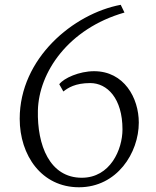

<svg xmlns="http://www.w3.org/2000/svg" viewBox="-20 -769 651 799"><path d="M62 -274.9C62 -122.1 153.3 10.3 308.6 10.3C467.3 10.3 557.6 -133.3 557.6 -258.8C557.6 -361.8 496.1 -472.7 371.6 -472.7C309.6 -472.7 245.6 -443.8 226.6 -418.5L243.7 -388.2C262.7 -403.3 293 -423.3 355.5 -423.3C426.3 -423.3 489.7 -359.4 489.7 -230.5C489.7 -147 439 -29.3 320.3 -29.3C186.5 -29.3 134.3 -165 137.7 -309.6C141.6 -466.8 262.7 -649.4 498 -716.8L482.4 -749C285.2 -711.9 62 -526.4 62 -274.9Z"/></svg>

Font: Merriweather
Style: Light
Weight: 250
Designer: Eben Sorkin ( eben@eyebytes.com )
Foundry: Sorkin Type Co.
Version: Version 1.003